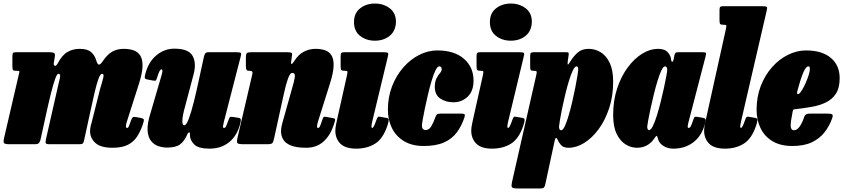

<svg xmlns="http://www.w3.org/2000/svg" viewBox="-42 -815 4765 1085"><path d="M51 -520H237.5Q254.5 -520 262.5 -516Q270.5 -512 268 -496L262 -459Q260 -448 267 -443.5Q274 -439 284.5 -457.5Q308.5 -503.5 339.2 -521.2Q370 -539 408 -539Q452.5 -539 473 -520.5Q493.5 -502 501 -476Q508.5 -450.5 516.8 -449.8Q525 -449 537.5 -467.5Q564.5 -508 592.8 -523.5Q621 -539 657 -539Q686.5 -539 711 -531.2Q735.5 -523.5 749.8 -502.2Q764 -481 763.5 -442.2Q763 -403.5 743 -341L674 -125Q671 -115.5 670.2 -109.8Q669.5 -104 669.5 -101Q669.5 -92 677 -92Q682.5 -92 687 -103.2Q691.5 -114.5 698.5 -135Q703.5 -148.5 708 -152.2Q712.5 -156 726.5 -153.5L751 -149Q769 -145.5 770.8 -139.5Q772.5 -133.5 764.5 -110Q752 -73.5 733.2 -44Q714.5 -14.5 681.5 2.8Q648.5 20 594 20Q526.5 20 496.8 -7.5Q467 -35 467 -73Q467 -87.5 470 -100.8Q473 -114 476.5 -125L523 -310Q537.5 -358 542 -378Q546.5 -398 535 -398Q524.5 -398 513.8 -367.8Q503 -337.5 491.2 -286Q479.5 -234.5 465.5 -170.5L433 -21Q431 -10.5 426.5 -5.2Q422 0 409 0H238Q219.5 0 216.8 -5.5Q214 -11 217.5 -27.5L288 -338Q299 -379.5 297.8 -388.8Q296.5 -398 288 -398Q280 -398 269.2 -367.8Q258.5 -337.5 245.5 -285.8Q232.5 -234 218.5 -169.5L187 -26Q184 -13.5 178 -6.8Q172 0 156 0H11Q-15 0 -19.5 -6.8Q-24 -13.5 -19.5 -33L62.5 -386Q66.5 -403.5 67.8 -409.2Q69 -415 53 -415H48Q36 -415 32 -418.8Q28 -422.5 28 -442V-494Q28 -510.5 31.2 -515.2Q34.5 -520 51 -520Z M779.5 -398.5Q798 -467 843 -503.5Q888 -540 943 -540Q1023.5 -540 1046.2 -499.5Q1069 -459 1052 -395L1003 -210Q989.5 -162 988.5 -134.5Q987.5 -107 999.5 -107Q1011 -107 1024.8 -143.5Q1038.5 -180 1053.2 -238.8Q1068 -297.5 1082 -364L1109 -488Q1112 -502.5 1116.5 -511.2Q1121 -520 1138 -520H1289Q1311 -520 1317 -517.2Q1323 -514.5 1318.5 -497L1223 -126Q1220 -115 1218.5 -103.5Q1217 -92 1223.5 -92Q1232 -92 1236 -102.2Q1240 -112.5 1249.5 -137Q1253.5 -148.5 1256.5 -152.5Q1259.5 -156.5 1275.5 -154L1304 -149.5Q1317 -148 1318.5 -140.8Q1320 -133.5 1316 -118Q1298.5 -48.5 1253.2 -11.8Q1208 25 1141.5 25Q1079 25 1055.2 0.8Q1031.5 -23.5 1031.5 -50V-60Q1031.5 -66.5 1026.2 -66.5Q1021 -66.5 1017 -57Q1000 -17 975.5 1Q951 19 901 19Q878 19 853.5 11Q829 3 811.8 -18.2Q794.5 -39.5 792 -78.2Q789.5 -117 809.5 -179L871 -390Q874.5 -401.5 875.8 -412.2Q877 -423 870 -423Q865 -423 859.5 -413.2Q854 -403.5 844.5 -373Q842 -365 839.2 -361Q836.5 -357 821.5 -360L787.5 -366.5Q776.5 -369 776 -376.2Q775.5 -383.5 779.5 -398.5Z M1382 -520H1578Q1603 -520 1606.8 -515.5Q1610.5 -511 1606.5 -489L1605.5 -483Q1600.5 -454 1605 -453.2Q1609.5 -452.5 1620.5 -469.5Q1644 -507 1675.2 -523Q1706.5 -539 1741 -539Q1770.5 -539 1794.2 -531.2Q1818 -523.5 1831.2 -502.2Q1844.5 -481 1843.2 -442.2Q1842 -403.5 1822 -341L1754 -125Q1752 -118.5 1750.8 -111.2Q1749.5 -104 1749.5 -101Q1749.5 -92 1756 -92Q1761.5 -92 1765.8 -100.8Q1770 -109.5 1777 -131Q1783 -148.5 1786 -152.8Q1789 -157 1801 -154.5L1842 -147Q1853.5 -145 1851.8 -136Q1850 -127 1842 -103.5Q1823.5 -48.5 1785 -14.2Q1746.5 20 1688 20Q1633 20 1602 7.2Q1571 -5.5 1558.5 -26.5Q1546 -47.5 1546 -73Q1546.5 -87.5 1549 -100.8Q1551.5 -114 1555 -125L1607 -310Q1621.5 -358 1624.2 -380.5Q1627 -403 1609.5 -403Q1597 -403 1585.2 -370.2Q1573.5 -337.5 1561.8 -283.2Q1550 -229 1535.5 -163.5L1506.5 -31Q1502.5 -11.5 1496.5 -5.8Q1490.5 0 1467 0H1335Q1306 0 1300.2 -5.8Q1294.5 -11.5 1299.5 -34L1383.5 -394Q1387 -408 1382.2 -411.5Q1377.5 -415 1367 -415H1365Q1354 -415 1350.8 -421.2Q1347.5 -427.5 1347.5 -443V-489Q1347.5 -511.5 1354 -515.8Q1360.5 -520 1382 -520Z M1958.5 -690Q1958.5 -741 1993.2 -768Q2028 -795 2076.5 -795Q2125.5 -795 2160.8 -768Q2196 -741 2195.5 -690Q2193.5 -639 2159.5 -612Q2125.5 -585 2076.5 -585Q2028 -585 1993.2 -612Q1958.5 -639 1958.5 -690ZM2148.5 -490 2061 -126Q2060 -121.5 2058.5 -113.2Q2057 -105 2057 -101Q2057 -92 2061.5 -92Q2070 -92 2084.5 -135.5Q2089.5 -150 2093.2 -153.5Q2097 -157 2107 -155L2143.5 -148.5Q2156 -146.5 2154.5 -134.2Q2153 -122 2147.5 -106Q2123 -31.5 2077.8 -3.2Q2032.5 25 1971 25Q1909.5 25 1881.2 -3.5Q1853 -32 1853 -77Q1853 -91.5 1856.8 -110Q1860.5 -128.5 1863 -140L1918 -386Q1922 -404.5 1921.5 -409.8Q1921 -415 1909.5 -415H1906.5Q1891 -415 1887 -419.2Q1883 -423.5 1883 -440V-499Q1883 -513.5 1887.8 -516.8Q1892.5 -520 1906.5 -520H2122.5Q2147.5 -520 2150.8 -515.2Q2154 -510.5 2148.5 -490Z M2634 -359Q2634 -300.5 2601 -268.8Q2568 -237 2520 -237Q2478 -237 2446.5 -257.8Q2415 -278.5 2415 -325Q2416 -356.5 2425.5 -374Q2435 -391.5 2444.5 -402.2Q2454 -413 2454 -424Q2454 -440 2440 -440Q2430 -440 2419 -417.5Q2408 -395 2397.2 -359Q2386.5 -323 2376.8 -282Q2367 -241 2359.2 -203.5Q2351.5 -166 2347 -140.5Q2342.5 -115 2342.5 -110Q2342 -91.5 2348.5 -85.8Q2355 -80 2362 -80Q2382 -80 2394.5 -100.2Q2407 -120.5 2419 -154.5Q2422.5 -164.5 2427.5 -168.8Q2432.5 -173 2448 -173H2563.5Q2579.5 -173 2583.2 -169Q2587 -165 2582.5 -151Q2566.5 -103 2539.5 -66.8Q2512.5 -30.5 2467.5 -10.2Q2422.5 10 2352.5 10Q2287 10 2241.8 -17Q2196.5 -44 2173.2 -90.5Q2150 -137 2150 -195Q2150 -266.5 2173.5 -327.2Q2197 -388 2237 -433.8Q2277 -479.5 2327 -504.8Q2377 -530 2429.5 -530Q2525.5 -530 2579.8 -482.8Q2634 -435.5 2634 -359Z M2726.5 -690Q2726.5 -741 2761.2 -768Q2796 -795 2844.5 -795Q2893.5 -795 2928.8 -768Q2964 -741 2963.5 -690Q2961.5 -639 2927.5 -612Q2893.5 -585 2844.5 -585Q2796 -585 2761.2 -612Q2726.5 -639 2726.5 -690ZM2916.5 -490 2829 -126Q2828 -121.5 2826.5 -113.2Q2825 -105 2825 -101Q2825 -92 2829.5 -92Q2838 -92 2852.5 -135.5Q2857.5 -150 2861.2 -153.5Q2865 -157 2875 -155L2911.5 -148.5Q2924 -146.5 2922.5 -134.2Q2921 -122 2915.5 -106Q2891 -31.5 2845.8 -3.2Q2800.5 25 2739 25Q2677.5 25 2649.2 -3.5Q2621 -32 2621 -77Q2621 -91.5 2624.8 -110Q2628.5 -128.5 2631 -140L2686 -386Q2690 -404.5 2689.5 -409.8Q2689 -415 2677.5 -415H2674.5Q2659 -415 2655 -419.2Q2651 -423.5 2651 -440V-499Q2651 -513.5 2655.8 -516.8Q2660.5 -520 2674.5 -520H2890.5Q2915.5 -520 2918.8 -515.2Q2922 -510.5 2916.5 -490Z M2977 -520H3156Q3166.5 -520 3169.8 -517.8Q3173 -515.5 3171.5 -504L3166.5 -470Q3164.5 -454 3166.5 -450.5Q3168.5 -447 3179.5 -465.5Q3200 -499 3223.8 -519Q3247.5 -539 3284.5 -539Q3321 -539 3352.5 -519.8Q3384 -500.5 3403.5 -459.8Q3423 -419 3423 -354Q3423 -271.5 3400.2 -203Q3377.5 -134.5 3340.5 -84.5Q3303.5 -34.5 3259.2 -7.2Q3215 20 3172 20Q3140 20 3127 3.2Q3114 -13.5 3107.5 -28.5Q3104 -36.5 3100 -35.5Q3096 -34.5 3092.5 -20L3040 224Q3036.5 240.5 3031.2 245.2Q3026 250 3009 250H2881Q2853.5 250 2850.2 241.5Q2847 233 2851.5 213L2989 -393Q2992 -406 2990.5 -410.5Q2989 -415 2976 -415H2972Q2959.5 -415 2956.8 -419.8Q2954 -424.5 2954 -441V-499Q2954 -513.5 2958.8 -516.8Q2963.5 -520 2977 -520ZM3117 -99Q3117 -91 3119.8 -85Q3122.5 -79 3129.5 -79Q3139 -79 3149.8 -102Q3160.5 -125 3171.2 -161.5Q3182 -198 3191.8 -240Q3201.5 -282 3209 -320.5Q3216.5 -359 3221 -386Q3225.5 -413 3225.5 -419Q3226.5 -440 3216 -440Q3206.5 -440 3195.5 -417.8Q3184.5 -395.5 3173.5 -359.5Q3162.5 -323.5 3152.5 -282.2Q3142.5 -241 3134.5 -202.2Q3126.5 -163.5 3122 -135.5Q3117.5 -107.5 3117 -99Z M3941.5 -115.5Q3924 -47.5 3876.5 -11.2Q3829 25 3763.5 25Q3732 25 3708.8 10.8Q3685.5 -3.5 3678 -24.5Q3676 -30.5 3675.2 -33.8Q3674.5 -37 3673.5 -39.5Q3670.5 -49.5 3666.8 -46.8Q3663 -44 3654 -30.5Q3639 -8 3614.5 6Q3590 20 3557.5 20Q3523.5 20 3492.8 0.8Q3462 -18.5 3442.5 -59.2Q3423 -100 3423 -165Q3423 -247.5 3445.8 -316Q3468.5 -384.5 3505.8 -434.5Q3543 -484.5 3587.5 -511.8Q3632 -539 3675.5 -539Q3715 -539 3732 -519Q3749 -499 3750.5 -478.5Q3751.5 -466.5 3756.8 -465.8Q3762 -465 3766.5 -487L3769.5 -504Q3771.5 -513 3775.5 -516.5Q3779.5 -520 3792 -520H3926.5Q3944.5 -520 3947 -515.5Q3949.5 -511 3945.5 -497L3849 -126Q3848 -121.5 3846 -113.2Q3844 -105 3844 -101Q3844 -92 3851 -92Q3855 -92 3860 -98.5Q3865 -105 3876.5 -140Q3880.5 -151.5 3883.8 -154.2Q3887 -157 3905.5 -153.5L3933.5 -148.5Q3942 -147 3944.2 -140.8Q3946.5 -134.5 3941.5 -115.5ZM3728.5 -420Q3729 -428.5 3725.8 -434.2Q3722.5 -440 3716 -440Q3706.5 -440 3695.5 -416.8Q3684.5 -393.5 3673.2 -356.5Q3662 -319.5 3651.8 -277.2Q3641.5 -235 3633.2 -196.2Q3625 -157.5 3620.2 -131.2Q3615.5 -105 3615.5 -100Q3615.5 -93.5 3617.5 -86.8Q3619.5 -80 3626.5 -80Q3636 -80 3647.2 -102.5Q3658.5 -125 3669.8 -161.2Q3681 -197.5 3691.5 -239Q3702 -280.5 3710.2 -319.2Q3718.5 -358 3723.5 -385.5Q3728.5 -413 3728.5 -420Z M4289.5 -750 4145 -126Q4144 -121.5 4142.5 -113.2Q4141 -105 4141 -101Q4141 -92 4145 -92Q4153.5 -92 4168 -135.5Q4173 -150 4176.8 -153.5Q4180.5 -157 4190.5 -155L4227 -148.5Q4239.5 -146.5 4238 -134.2Q4236.5 -122 4231 -106Q4206.5 -31.5 4161.2 -3.2Q4116 25 4055 25Q3993.5 25 3965.2 -3.5Q3937 -32 3937 -77Q3937 -91.5 3940.8 -110Q3944.5 -128.5 3947 -140L4059 -646Q4063 -664.5 4062.5 -669.8Q4062 -675 4050.5 -675H4047.5Q4032 -675 4028 -679.2Q4024 -683.5 4024 -700V-759Q4024 -773.5 4028.8 -776.8Q4033.5 -780 4047.5 -780H4263.5Q4288.5 -780 4291.8 -775.2Q4295 -770.5 4289.5 -750Z M4233.5 -195Q4233.5 -268 4257.2 -329.2Q4281 -390.5 4321 -435.5Q4361 -480.5 4411 -505.2Q4461 -530 4513 -530Q4603 -530 4653 -488Q4703 -446 4703 -373Q4703 -318.5 4682 -286Q4661 -253.5 4625.2 -236.2Q4589.5 -219 4543.8 -211Q4498 -203 4448.5 -197.5Q4441.5 -197 4440 -193.8Q4438.5 -190.5 4437 -182.5Q4425.5 -127 4426.2 -103Q4427 -79 4445.5 -79Q4462 -79 4477 -100Q4492 -121 4503 -155.5Q4508.5 -173 4534 -173H4634.5Q4656.5 -173 4661.5 -167.8Q4666.5 -162.5 4660 -145Q4645 -103 4617.8 -67.8Q4590.5 -32.5 4546.2 -11.2Q4502 10 4436 10Q4368.5 10 4323.5 -17Q4278.5 -44 4256 -90.5Q4233.5 -137 4233.5 -195ZM4472 -284.5Q4479.5 -288.5 4490 -305.8Q4500.5 -323 4510.8 -346Q4521 -369 4527.8 -390.5Q4534.5 -412 4534.5 -424Q4534.5 -431 4533.5 -435.5Q4532.5 -440 4525.5 -440Q4513.5 -440 4499 -408.5Q4484.5 -377 4464 -301Q4458 -278 4472 -284.5Z"/></svg>

Font: Besley* Condensed Fatface
Style: Italic
Weight: 900
Width: 3
Italic angle: -13°
Designer: Owen Earl
Foundry: indestructible type*
Version: Version 3.000; ttfautohint (v1.8.3)